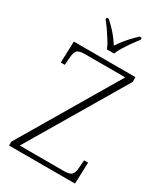

<svg xmlns="http://www.w3.org/2000/svg" viewBox="-225 -1026 970 1120"><g transform="rotate(30 259.5 -465.5)"><path d="M30 0V-26L418 -683H144Q104 -683 92.5 -667Q81 -651 79 -611L76 -570H49L54 -714H469V-682L84 -31H383Q410 -31 423.5 -38Q437 -45 442.5 -60.5Q448 -76 449 -102L452 -144H479L474 0ZM244 -771Q235 -794 218.5 -820.5Q202 -847 184 -873Q166 -899 150 -918V-931H164Q188 -909 206 -890Q224 -871 238.5 -852Q253 -833 268 -810Q283 -833 298 -852Q313 -871 330.5 -890Q348 -909 372 -931H386V-918Q371 -899 352.5 -873Q334 -847 317.5 -820.5Q301 -794 292 -771Z"/></g></svg>

Font: Noto Rashi Hebrew ExtraLight
Style: Regular
Weight: 250
Version: Version 1.006